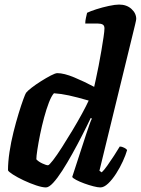

<svg xmlns="http://www.w3.org/2000/svg" viewBox="-20 -820 616 840"><path d="M181 0Q165 0 138 -9Q111 -18 83.5 -31Q56 -44 36.5 -56.5Q17 -69 15 -75Q15 -111 21.5 -154.5Q28 -198 39 -242Q50 -286 61.5 -323.5Q73 -361 82 -385.5Q91 -410 94 -414Q100 -422 118 -436Q136 -450 159 -464.5Q182 -479 202 -489.5Q222 -500 231 -500Q260 -500 304.5 -481.5Q349 -463 392 -440Q394 -449 399.5 -474Q405 -499 411.5 -532Q418 -565 423.5 -598Q429 -631 433 -657.5Q437 -684 437 -696Q437 -708 429.5 -712.5Q422 -717 408 -717H353Q353 -729 356 -742Q359 -755 361 -764Q375 -771 401.5 -779.5Q428 -788 456 -794Q484 -800 501 -800Q534 -800 555 -781Q576 -762 576 -737Q576 -733 571 -712Q566 -691 561 -671L415 -73L425 -66Q435 -75 449.5 -95.5Q464 -116 479 -139Q494 -162 504 -179Q513 -179 523.5 -173.5Q534 -168 536 -163Q530 -142 517.5 -114.5Q505 -87 488 -60.5Q471 -34 453 -17Q435 0 419 0Q408 0 388.5 -5Q369 -10 348.5 -17.5Q328 -25 313 -33Q298 -41 296 -46L357 -233Q365 -257 371.5 -275.5Q378 -294 382 -301L377 -304Q361 -270 340 -229Q319 -188 296.5 -147.5Q274 -107 252.5 -73.5Q231 -40 212.5 -20Q194 0 181 0ZM190 -97Q195 -97 212 -119Q229 -141 251 -175.5Q273 -210 296.5 -249Q320 -288 339 -323Q358 -358 368 -380Q316 -395 281.5 -402.5Q247 -410 216 -412Q205 -400 194 -371.5Q183 -343 173 -306Q163 -269 155.5 -232Q148 -195 143.5 -165.5Q139 -136 139 -123Q148 -113 165 -105Q182 -97 190 -97Z"/></svg>

Font: Texturina ExtraBold
Style: Italic
Weight: 800
Italic angle: -11°
Designer: Guillermo Torres Carreño
Foundry: Omnibus-Type
Version: Version 1.002; ttfautohint (v1.8.3)